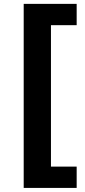

<svg xmlns="http://www.w3.org/2000/svg" viewBox="-20 -757 430 977"><path d="M100.6 -737.3H370.1V-628.9H239.3V90.8H370.1V199.2H100.6Z"/></svg>

Font: Pretendard Std
Style: Bold
Weight: 700
Designer: Base glyphs from Inter by Rasmus Andersson; Hangeul glyphs from Noto Sans CJK(Source Han Sans) by Jang Soo-young and Kan
Foundry: Kil Hyung-jin
Version: Version 1.309